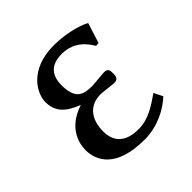

<svg xmlns="http://www.w3.org/2000/svg" viewBox="-128 -543 658 658"><g transform="rotate(-45 200.5 -214.5)"><path d="M220 -399C259 -399 296 -381 322 -335L335 -336L358 -408L356 -411C325 -427 271 -439 221 -439C102 -439 63 -362 63 -322C63 -272 93 -248 142 -229C51 -199 44 -131 44 -108C44 -56 76 10 213 10C276 10 330 -19 363 -50L347 -82C308 -55 271 -30 224 -30C164 -30 132 -57 132 -111C132 -167 160 -207 216 -207C225 -207 269 -201 277 -201C296 -201 297 -215 297 -227C297 -239 297 -252 278 -252C273 -252 218 -247 217 -247C174 -247 143 -255 143 -324C143 -390 189 -399 220 -399Z"/></g></svg>

Font: Libertinus Sans
Style: Regular
Weight: 400
Designer: Philipp H. Poll, Khaled Hosny
Foundry: Caleb Maclennan
Version: Version 7.050;RELEASE